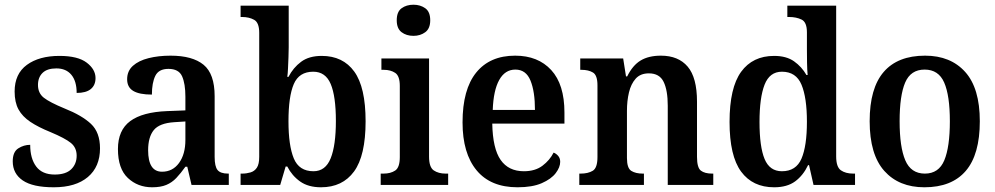

<svg xmlns="http://www.w3.org/2000/svg" viewBox="-20 -784 4220 814"><path d="M208 10Q119 10 76.5 -19Q34 -48 34 -100Q34 -140 57.5 -155Q81 -170 108 -170Q108 -112 133.5 -78Q159 -44 212 -44Q259 -44 282 -66.5Q305 -89 305 -124Q305 -158 280.5 -178Q256 -198 194 -224Q142 -245 108.5 -267.5Q75 -290 58.5 -320Q42 -350 42 -396Q42 -471 94 -509Q146 -547 232 -547Q310 -547 347.5 -518.5Q385 -490 385 -453Q385 -423 365 -406.5Q345 -390 305 -390Q305 -440 282.5 -467Q260 -494 219 -494Q180 -494 160.5 -475Q141 -456 141 -424Q141 -389 166 -369.5Q191 -350 254 -324Q327 -295 365.5 -259Q404 -223 404 -155Q404 -77 352.5 -33.5Q301 10 208 10Z M625 10Q564 10 522 -29.5Q480 -69 480 -152Q480 -232 532 -270.5Q584 -309 689 -313L766 -316V-374Q766 -429 752 -460.5Q738 -492 694 -492Q653 -492 638.5 -462.5Q624 -433 624 -383Q571 -383 545 -398.5Q519 -414 519 -448Q519 -483 543.5 -505Q568 -527 610 -537.5Q652 -548 703 -548Q796 -548 843 -509.5Q890 -471 890 -376V-119Q890 -78 902.5 -63Q915 -48 947 -48H950V0H792L774 -77H766Q746 -49 727.5 -29.5Q709 -10 685 0Q661 10 625 10ZM667 -56Q712 -56 739 -93Q766 -130 766 -191V-269L719 -266Q656 -262 632 -232.5Q608 -203 608 -147Q608 -56 667 -56Z M1341 10Q1287 10 1252.5 -14.5Q1218 -39 1198 -78H1191L1168 0H1000V-48H1007Q1025 -48 1042 -53Q1059 -58 1069 -73Q1079 -88 1079 -119V-645Q1079 -688 1057.5 -700Q1036 -712 1006 -712H1000V-760H1204V-583Q1204 -565 1203 -541Q1202 -517 1201 -494Q1200 -471 1198 -458H1203Q1223 -497 1256.5 -522Q1290 -547 1344 -547Q1434 -547 1482 -480.5Q1530 -414 1530 -270Q1530 -124 1481 -57Q1432 10 1341 10ZM1309 -58Q1360 -58 1382 -113Q1404 -168 1404 -271Q1404 -376 1382 -428Q1360 -480 1308 -480Q1248 -480 1225.5 -427.5Q1203 -375 1203 -270Q1203 -167 1225.5 -112.5Q1248 -58 1309 -58Z M1733 -632Q1703 -632 1682.5 -647.5Q1662 -663 1662 -698Q1662 -734 1682.5 -749Q1703 -764 1733 -764Q1762 -764 1783 -749Q1804 -734 1804 -698Q1804 -663 1783 -647.5Q1762 -632 1733 -632ZM1594 0V-48H1606Q1636 -48 1655.5 -61Q1675 -74 1675 -118V-420Q1675 -462 1655.5 -475Q1636 -488 1607 -488H1597V-536H1799V-120Q1799 -75 1819 -61.5Q1839 -48 1869 -48H1880V0Z M2174 10Q2060 10 2000.5 -62Q1941 -134 1941 -265Q1941 -405 1999 -476.5Q2057 -548 2164 -548Q2261 -548 2317 -487Q2373 -426 2373 -307V-260H2067Q2069 -154 2102.5 -106Q2136 -58 2201 -58Q2249 -58 2280 -81.5Q2311 -105 2327 -137Q2338 -133 2346.5 -123Q2355 -113 2355 -98Q2355 -75 2336 -50Q2317 -25 2277 -7.5Q2237 10 2174 10ZM2248 -318Q2248 -396 2229 -442.5Q2210 -489 2165 -489Q2121 -489 2096.5 -445Q2072 -401 2069 -318Z M2436 0V-48H2442Q2473 -48 2493 -60Q2513 -72 2513 -118V-422Q2513 -465 2494 -476.5Q2475 -488 2445 -488H2440V-536H2622L2634 -460H2639Q2662 -507 2696 -527.5Q2730 -548 2782 -548Q2856 -548 2895.5 -501.5Q2935 -455 2935 -353V-119Q2935 -73 2951.5 -60.5Q2968 -48 2999 -48H3004V0H2811V-336Q2811 -401 2793.5 -437Q2776 -473 2731 -473Q2695 -473 2675 -450.5Q2655 -428 2646.5 -392Q2638 -356 2638 -314V-114Q2638 -71 2656.5 -59.5Q2675 -48 2705 -48H2710V0Z M3262 10Q3171 10 3122 -56.5Q3073 -123 3073 -267Q3073 -412 3122 -479.5Q3171 -547 3262 -547Q3314 -547 3346.5 -524Q3379 -501 3399 -466H3404Q3402 -489 3401.5 -519Q3401 -549 3401 -576V-647Q3401 -690 3378.5 -701Q3356 -712 3325 -712H3318V-760H3525V-121Q3525 -76 3545 -62Q3565 -48 3597 -48H3605V0H3429L3410 -84H3406Q3385 -40 3351 -15Q3317 10 3262 10ZM3295 -58Q3355 -58 3378 -111.5Q3401 -165 3401 -268Q3401 -370 3378 -425Q3355 -480 3295 -480Q3243 -480 3221.5 -425Q3200 -370 3200 -267Q3200 -162 3221.5 -110Q3243 -58 3295 -58Z M3899 10Q3791 10 3729 -59.5Q3667 -129 3667 -270Q3667 -410 3726.5 -479Q3786 -548 3902 -548Q4010 -548 4072 -479Q4134 -410 4134 -270Q4134 -129 4074.5 -59.5Q4015 10 3899 10ZM3901 -48Q3960 -48 3983.5 -104.5Q4007 -161 4007 -270Q4007 -379 3983 -434Q3959 -489 3900 -489Q3841 -489 3817.5 -434Q3794 -379 3794 -270Q3794 -161 3818 -104.5Q3842 -48 3901 -48Z"/></svg>

Font: Noto Serif Myanmar SemiCondensed SemiBold
Style: Regular
Weight: 600
Width: 4
Designer: Ben Mitchell and the Monotype Design Team
Foundry: Monotype Imaging Inc.
Version: Version 2.106; ttfautohint (v1.8.4.7-5d5b)